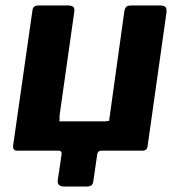

<svg xmlns="http://www.w3.org/2000/svg" viewBox="-20 -550 657 701"><path d="M214 131Q188 131 191 107L205 13Q206 0 193 0H42Q26 0 28 -19L98 -509Q99 -520 104 -525Q109 -530 122 -530H227Q242 -530 247.5 -525Q253 -520 251 -506L198 -132Q197 -122 197.5 -114.5Q198 -107 195 -107H353Q364 -106 370.5 -108Q377 -110 378 -107L434 -509Q436 -520 441 -525Q446 -530 459 -530H564Q578 -530 583.5 -525Q589 -520 588 -506L519 -17Q517 0 501 0H350Q337 0 335 13L321 110Q320 121 314.5 126Q309 131 297 131Z"/></svg>

Font: Libre Franklin
Style: Bold Italic
Weight: 700
Italic angle: -8°
Designer: Pablo Impallari, Rodrigo Fuenzalida, Nhung Nguyen
Foundry: Impallari Type
Version: Version 3.000